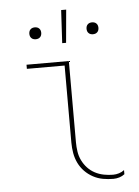

<svg xmlns="http://www.w3.org/2000/svg" viewBox="-53 -786 607 836"><g transform="rotate(-5 250.0 -368.0)"><path d="M409 8Q386 8 363.5 4Q341 0 320.5 -11Q300 -22 284 -38.5Q268 -55 258 -75.5Q248 -96 244 -119Q240 -142 240 -165V-502H75V-520H260V-165Q260 -145 263 -124.5Q266 -104 275 -85.5Q284 -67 298 -52Q312 -37 330 -27.5Q348 -18 368.5 -14Q389 -10 409 -10Q422 -10 435 -14Q448 -18 458 -26V-8Q448 0 435 4Q422 8 409 8ZM375 -627Q370 -627 365 -628.5Q360 -630 356 -634Q352 -638 350.5 -643Q349 -648 349 -653Q349 -658 350.5 -663Q352 -668 356 -672Q360 -676 365 -677.5Q370 -679 375 -679Q380 -679 385 -677.5Q390 -676 394 -672Q398 -668 399.5 -663Q401 -658 401 -653Q401 -648 399.5 -643Q398 -638 394 -634Q390 -630 385 -628.5Q380 -627 375 -627ZM125 -627Q120 -627 115 -628.5Q110 -630 106 -634Q102 -638 100.5 -643Q99 -648 99 -653Q99 -658 100.5 -663Q102 -668 106 -672Q110 -676 115 -677.5Q120 -679 125 -679Q130 -679 135 -677.5Q140 -676 144 -672Q148 -668 149.5 -663Q151 -658 151 -653Q151 -648 149.5 -643Q148 -638 144 -634Q140 -630 135 -628.5Q130 -627 125 -627ZM238 -600 246 -744H268L255 -600Z"/></g></svg>

Font: Iosevka Thin
Style: Regular
Weight: 100
Monospace: yes
Designer: Belleve Invis
Foundry: Belleve Invis
Version: Version 32.5.0; ttfautohint (v1.8.4)